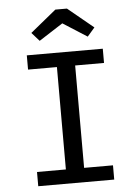

<svg xmlns="http://www.w3.org/2000/svg" viewBox="-60 -961 721 1007"><g transform="rotate(-5 300.0 -457.5)"><path d="M500 -614H348V-75H500V0H100V-75H252V-614H100V-689H500ZM174 -759 134 -804 270 -915H331L466 -804L427 -759L300 -840Z"/></g></svg>

Font: Wlorlttqgufhjawjgtejqphaquk
Style: Regular
Weight: 400
Monospace: yes
Designer: Carrois Corporate & Edenspiekermann
Foundry: Carrois Corporate GbR & Edenspiekermann AG
Version: Version 2.001